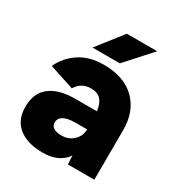

<svg xmlns="http://www.w3.org/2000/svg" viewBox="-169 -815 879 942"><g transform="rotate(30 270.5 -344.0)"><path d="M344 -49Q301 12 210 12Q122 12 73 -27.5Q24 -67 24 -141Q24 -219 74 -258Q124 -297 217 -297H339Q334 -338 315.5 -359Q297 -380 258 -380Q205 -380 176 -333L36 -379Q64 -439 119.5 -475.5Q175 -512 255 -512Q371 -512 434.5 -449Q498 -386 497 -279L496 0H346ZM247 -107Q288 -107 315 -133Q342 -159 342 -196H277Q187 -196 187 -145Q187 -127 203 -117Q219 -107 247 -107ZM276 -700H448L319 -557H164Z"/></g></svg>

Font: Oak Sans ExtraBold
Style: Regular
Weight: 800
Designer: Erik Kennedy, Walven
Foundry: Erik Kennedy, Walven
Version: Version 1.000